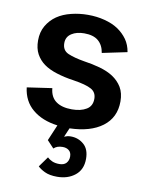

<svg xmlns="http://www.w3.org/2000/svg" viewBox="-82 -546 642 835"><g transform="rotate(10 239.0 -128.5)"><path d="M174.8 153.8Q183.1 162.1 196.3 168Q209.5 173.8 228 173.8Q248 173.8 258.3 163.1Q269 151.4 269 133.8Q269 115.7 257.8 106.9Q247.1 98.1 230 98.1Q204.6 98.1 190.9 111.8L161.1 80.1L190.9 9.8Q122.6 1 80.1 -34.7Q38.1 -69.8 30.8 -129.9L141.1 -146Q144.5 -106.4 170.9 -87.9Q196.3 -69.8 240.2 -69.8Q279.8 -69.8 304.7 -85Q329.1 -99.6 329.1 -131.8Q329.1 -160.2 306.2 -173.3Q282.2 -187 224.1 -195.8Q185.5 -201.2 149.9 -212.4Q115.7 -223.1 93.3 -239.3Q70.8 -255.4 57.1 -280.3Q43.9 -304.7 43.9 -339.8Q43.9 -377 60.1 -404.8Q76.7 -433.1 103 -451.2Q129.4 -469.2 165.5 -478Q200.7 -486.8 238.8 -486.8Q278.3 -486.8 312 -478Q347.7 -468.8 372.1 -452.6Q397.5 -435.5 414.6 -411.6Q430.7 -388.7 436 -356.9L326.2 -334Q320.8 -368.2 298.8 -386.7Q277.3 -404.8 236.8 -404.8Q203.1 -404.8 181.2 -390.6Q158.2 -376 158.2 -348.1Q158.2 -315.9 185.1 -304.2Q212.4 -292.5 255.9 -285.2Q293.5 -279.8 327.1 -270.5Q362.8 -260.3 386.7 -244.6Q412.6 -227.5 427.7 -202.6Q442.9 -177.2 442.9 -140.1Q442.9 -68.8 389.6 -28.8Q336.9 10.7 245.1 13.2L228 53.2Q232.4 51.3 240.7 48.8Q247.1 46.9 256.8 46.9Q290.5 46.9 314.9 68.4Q338.9 89.4 338.9 131.8Q338.9 179.2 307.1 204.6Q275.4 230 228 230Q194.3 230 172.9 219.7Q152.8 210 142.1 199.2Z"/></g></svg>

Font: Post Grotesk Medium
Style: Medium
Weight: 500
Version: Version 1.0